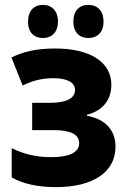

<svg xmlns="http://www.w3.org/2000/svg" viewBox="-20 -759 540 788"><path d="M342 -603C381 -603 405 -628 405 -670C405 -714 381 -739 342 -739C306 -739 281 -715 281 -670C281 -627 306 -603 342 -603ZM156 -603C193 -603 218 -628 218 -670C218 -714 193 -739 156 -739C120 -739 95 -715 95 -670C95 -626 120 -603 156 -603ZM209 9C363 9 454 -53 454 -157C454 -220 418 -269 337 -284V-288C402 -305 437 -349 437 -411C437 -505 349 -560 206 -560C128 -560 73 -546 27 -523L73 -408C116 -429 153 -438 200 -438C251 -438 288 -423 288 -390C288 -355 252 -337 184 -337H112V-225H199C271 -225 305 -207 305 -171C305 -131 259 -114 190 -114C125 -114 75 -128 28 -151V-31C74 -4 138 9 209 9Z"/></svg>

Font: Noto Sans Mono ExtraCondensed ExtraBold
Style: Regular
Weight: 800
Width: 2
Designer: Monotype Design Team
Foundry: Monotype Imaging Inc.
Version: Version 2.014